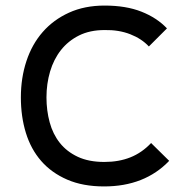

<svg xmlns="http://www.w3.org/2000/svg" viewBox="-20 -660 658 690"><path d="M588 -82Q500 10 354 10Q278 10 221.5 -14.5Q165 -39 128 -81.5Q91 -124 73 -182.5Q55 -241 55 -310Q55 -380 75 -440.5Q95 -501 133.5 -545Q172 -589 228 -614.5Q284 -640 356 -640Q433 -640 488.5 -618Q544 -596 580 -558L515 -493Q489 -521 448 -537Q407 -553 356 -552Q303 -552 264 -532.5Q225 -513 199 -480Q173 -447 160 -403Q147 -359 147 -310Q147 -263 158.5 -220.5Q170 -178 195 -146.5Q220 -115 259.5 -96.5Q299 -78 355 -78Q407 -78 448.5 -94.5Q490 -111 523 -146Z"/></svg>

Font: TypoPRO Sinkin Sans
Style: 400 Regular
Weight: 400
Designer: Keith Bates
Foundry: K-Type
Version: Sinkin Sans (version 1.0)  by Keith Bates   •   © 2014   www